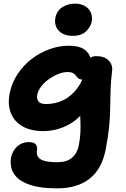

<svg xmlns="http://www.w3.org/2000/svg" viewBox="-20 -773 688 1050"><path d="M294 257Q204 257 150.5 240Q97 223 72 197Q47 171 41.5 142.5Q36 114 40 90Q48 51 74.5 27.5Q101 4 137 4Q168 4 177 18.5Q186 33 182 51Q179 68 187 83Q195 98 220.5 106Q246 114 294 114Q345 114 373.5 90Q402 66 411 22Q418 -16 419.5 -46.5Q421 -77 420 -105.5Q419 -134 417.5 -165.5Q416 -197 420 -235L477 -227Q456 -178 424.5 -145Q393 -112 357.5 -92.5Q322 -73 286 -64.5Q250 -56 218 -56Q148 -56 102.5 -82.5Q57 -109 39 -156Q21 -203 33 -263Q45 -321 76.5 -368.5Q108 -416 153 -450.5Q198 -485 250.5 -504Q303 -523 357 -523Q411 -523 439 -504Q467 -485 475 -456Q483 -427 477 -395Q472 -370 457.5 -354Q443 -338 431 -338Q417 -338 409.5 -344Q402 -350 396 -358.5Q390 -367 379.5 -373Q369 -379 350 -379Q325 -379 298 -368Q271 -357 246.5 -339.5Q222 -322 205.5 -300.5Q189 -279 184 -257Q179 -232 190.5 -218Q202 -204 231 -204Q283 -204 327.5 -226Q372 -248 405 -293.5Q438 -339 451 -408Q458 -438 469.5 -452Q481 -466 506 -466Q538 -466 558 -454.5Q578 -443 587 -424.5Q596 -406 593 -386Q586 -327 584.5 -277Q583 -227 582.5 -179.5Q582 -132 576.5 -77Q571 -22 557 49Q536 153 469 205Q402 257 294 257ZM378 -577Q327 -577 301 -605.5Q275 -634 283 -676Q290 -713 320 -733Q350 -753 390 -753Q425 -753 447.5 -738Q470 -723 478 -701Q486 -679 482 -657Q477 -628 451.5 -602.5Q426 -577 378 -577Z"/></svg>

Font: Shantell Sans
Style: Bold Italic
Weight: 700
Italic angle: -11°
Designer: Stephen Nixon, Anya Danilova, Shantell Martin
Foundry: Arrow Type
Version: Version 1.011;[c5ecc13dd]